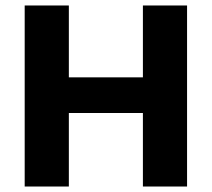

<svg xmlns="http://www.w3.org/2000/svg" viewBox="-20 -680 772 700"><path d="M70 0V-660H231V-398H501V-660H662V0H501V-268H231V0Z"/></svg>

Font: Bricolage Grotesque 10pt ExtraBold
Style: Regular
Weight: 800
Designer: Mathieu Triay
Foundry: Atelier Triay
Version: Version 1.000; ttfautohint (v1.8.4.7-5d5b);gftools[0.9.32]